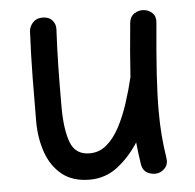

<svg xmlns="http://www.w3.org/2000/svg" viewBox="-46 -580 681 672"><g transform="rotate(-5 294.5 -244.0)"><path d="M522.9 -480.5Q513.2 -376 508.5 -302.7Q503.9 -229.5 503.9 -172.9Q503.9 -126 507.1 -86.7Q510.3 -47.4 516.6 -7.3Q520 13.7 509.3 26.6Q498.5 39.6 482.9 43.5Q464.8 47.4 447.3 38.8Q429.7 30.3 425.8 7.3Q419.4 -32.7 416 -70.3Q383.8 -20.5 341.1 12.5Q298.3 45.4 243.2 45.4Q183.6 45.4 146.2 15.4Q108.9 -14.6 91.3 -64.7Q73.7 -114.7 73.7 -173.8Q73.7 -251 74.7 -329.3Q75.7 -407.7 79.6 -489.3Q80.6 -506.3 93 -520.3Q105.5 -534.2 127 -534.2Q149.4 -534.2 161.4 -520.8Q173.3 -507.3 172.4 -489.3Q168.9 -423.3 167.7 -361.6Q166.5 -299.8 166.5 -215.8Q166.5 -139.2 183.3 -92.8Q200.2 -46.4 251 -46.4Q284.7 -46.4 310.8 -68.6Q336.9 -90.8 356.4 -127.9Q376 -165 390.6 -210Q405.3 -254.9 416 -300.3V-301.3Q418.5 -341.3 422.4 -387.9Q426.3 -434.6 431.6 -489.3Q434.1 -511.2 449.7 -521.2Q465.3 -531.2 482.9 -529.3Q500 -527.8 512.7 -515.6Q525.4 -503.4 522.9 -480.5Z"/></g></svg>

Font: Mikhak-DS1-FD Medium
Style: Regular
Weight: 500
Designer: Amin Abedi
Version: Version 3.2